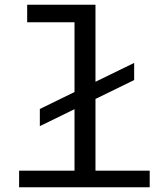

<svg xmlns="http://www.w3.org/2000/svg" viewBox="-20 -794 655 814"><path d="M95.2 -699.7V-773.9H384.8V-447.3L548.8 -527.3V-454.6L384.8 -374.5V-70.3H614.7V0H61V-70.3H295.9V-331.1L148.9 -259.3V-332L295.9 -403.8V-699.7Z"/></svg>

Font: Oxygen Mono
Style: Regular
Weight: 400
Designer: Vernon Adams
Foundry: Vernon Adams
Version: Version 0.201; ttfautohint (v0.8) -r 50 -G 200 -x